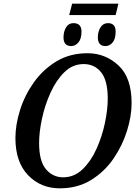

<svg xmlns="http://www.w3.org/2000/svg" viewBox="-20 -1015 745 1046"><path d="M306 11Q402 11 475.5 -34Q549 -79 598 -150.5Q647 -222 672 -302.5Q697 -383 697 -453Q697 -592 625.5 -658.5Q554 -725 457 -725Q361 -725 288 -681Q215 -637 165 -567Q115 -497 89.5 -416.5Q64 -336 64 -263Q64 -132 133 -60.5Q202 11 306 11ZM324 -49Q268 -49 230.5 -93Q193 -137 193 -236Q193 -294 208.5 -367.5Q224 -441 255 -509.5Q286 -578 331 -622Q376 -666 436 -666Q495 -666 531 -621Q567 -576 567 -478Q567 -418 551.5 -344.5Q536 -271 505.5 -203.5Q475 -136 429.5 -92.5Q384 -49 324 -49ZM357 -933H610L625 -995H373ZM368 -764Q390 -764 407 -783.5Q424 -803 424 -843Q424 -889 380 -889Q354 -889 340 -866Q326 -843 326 -811Q326 -764 368 -764ZM555 -764Q577 -764 593.5 -783.5Q610 -803 610 -843Q610 -889 568 -889Q542 -889 527.5 -866Q513 -843 513 -811Q513 -764 555 -764Z"/></svg>

Font: Noto Serif SemiCondensed Semi
Style: Italic
Weight: 600
Width: 4
Italic angle: -12°
Designer: Monotype Design Team
Foundry: Monotype Imaging Inc.
Version: Version 1.901